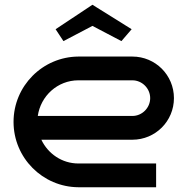

<svg xmlns="http://www.w3.org/2000/svg" viewBox="-20 -788 778 808"><path d="M712 -375C712 -472 634 -550 537 -550H310C159 -549 37 -426 37 -275C37 -124 159 -1 310 0H637V-100H310C241 -100 182 -141 154 -200H537C634 -200 712 -278 712 -375ZM139 -300C151 -384 222 -450 310 -450H537C578 -450 612 -416 612 -375C612 -334 578 -300 537 -300ZM534 -665 369 -768 214 -665 247 -615 369 -679 491 -615Z"/></svg>

Font: Bruno Ace
Style: Regular
Weight: 400
Designer: Astigmatic (AOETI)
Foundry: Astigmatic (AOETI)
Version: Version 1.000